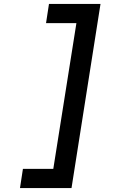

<svg xmlns="http://www.w3.org/2000/svg" viewBox="-20 -850 640 980"><path d="M82 110 97 12H252L370 -732H215L230 -830H493L345 110Z"/></svg>

Font: NKDuy Mono SemiBold
Style: Italic
Weight: 600
Italic angle: -9°
Monospace: yes
Designer: NKDuy
Foundry: NKDuy
Version: Version 2.251; ttfautohint (v1.8.4.7-5d5b)